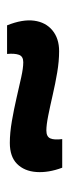

<svg xmlns="http://www.w3.org/2000/svg" viewBox="158 -596 200 557"><g transform="rotate(90 258.5 -317.0)"><path d="M394 -245Q365 -245 330.5 -251Q296 -257 263.5 -264.5Q231 -272 204 -278Q177 -284 160 -284Q143 -284 138.5 -271.5Q134 -259 136 -237H53Q35 -282 39.5 -315.5Q44 -349 67.5 -368.5Q91 -388 128 -388Q157 -388 189.5 -382.5Q222 -377 254.5 -369.5Q287 -362 314.5 -356.5Q342 -351 358 -351Q376 -351 381 -362.5Q386 -374 383 -397H466Q481 -357 478.5 -322Q476 -287 455 -266Q434 -245 394 -245Z"/></g></svg>

Font: Bricolage Grotesque 24pt SemiBold
Style: Regular
Weight: 600
Designer: Mathieu Triay
Foundry: Atelier Triay
Version: Version 1.001;gftools[0.9.33.dev8+g029e19f]